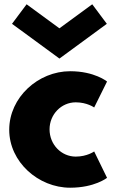

<svg xmlns="http://www.w3.org/2000/svg" viewBox="-20 -860 531 895"><path d="M104 -840 36 -749 257 -587 478 -749 410 -840 257 -728ZM333 -383C386 -383 419 -359 419 -359L479 -480C479 -480 421 -528 307 -528C158 -528 23 -406 23 -255C23 -105 159 15 307 15C421 15 479 -31 479 -31L419 -154C419 -154 386 -130 333 -130C266 -130 211 -186 211 -257C211 -327 266 -383 333 -383Z"/></svg>

Font: Hussar Techniczny
Style: Bold 
Weight: 700
Foundry: Cannot Into Space Fonts
Version: Version 0.77